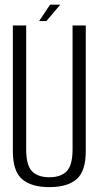

<svg xmlns="http://www.w3.org/2000/svg" viewBox="-20 -782 425 807"><path d="M187.5 4.5Q263.5 4.5 302 -29Q340.5 -62.5 340.5 -146.5V-675H285V-155Q285 -87.5 260.2 -62.2Q235.5 -37 187.5 -37Q139 -37 114.5 -62.2Q90 -87.5 90 -155V-675H34V-146.5Q34 -62.5 72.8 -29Q111.5 4.5 187.5 4.5ZM144.5 -693.5H175L233.5 -762.5H190.5Z"/></svg>

Font: Anybody Condensed Light
Style: Regular
Weight: 300
Width: 3
Designer: Tyler Finck
Foundry: Etcetera Type Company
Version: Version 1.113;gftools[0.9.25]